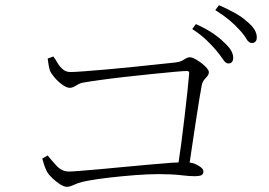

<svg xmlns="http://www.w3.org/2000/svg" viewBox="-20 -792 1040 741"><path d="M238 -71Q227 -71 211.5 -81Q196 -91 182 -104.5Q168 -118 162 -128Q156 -139 150.5 -155.5Q145 -172 143 -180L164 -192Q179 -173 199 -151.5Q219 -130 247 -130Q257 -130 288.5 -132.5Q320 -135 365.5 -139Q411 -143 461.5 -148Q512 -153 559.5 -157Q607 -161 644 -164Q658 -164 669 -165Q674 -198 679 -234Q686 -289 692.5 -343Q699 -397 703.5 -440.5Q708 -484 710 -508Q711 -513 708 -516Q706 -518 701 -518Q688 -518 650.5 -514.5Q613 -511 563 -506Q513 -501 460.5 -495Q408 -489 365 -483Q322 -477 300 -473Q288 -471 274 -462Q260 -453 249 -453Q237 -453 220 -465.5Q203 -478 190 -493.5Q177 -509 173 -519Q170 -527 167.5 -542Q165 -557 164 -566L186 -574Q194 -563 202.5 -548.5Q211 -534 223 -524Q235 -514 252 -514Q267 -514 306.5 -517Q346 -520 397.5 -524.5Q449 -529 501.5 -534.5Q554 -540 596.5 -544.5Q639 -549 658 -551Q674 -553 683 -558Q692 -563 698.5 -567Q705 -571 712 -571Q721 -571 733 -564.5Q745 -558 757.5 -548.5Q770 -539 778 -529.5Q786 -520 786 -514Q786 -505 780.5 -498.5Q775 -492 768.5 -484.5Q762 -477 759 -465Q756 -449 750 -414Q744 -379 737 -331.5Q730 -284 722 -232Q717 -198 712 -165Q720 -163 729 -161Q744 -155 754.5 -147Q765 -139 765 -130Q765 -120 757.5 -116Q750 -112 730 -112Q709 -112 677 -116Q645 -120 591 -120Q551 -120 500 -116Q449 -112 401.5 -106.5Q354 -101 322 -95Q294 -90 279.5 -84.5Q265 -79 256.5 -75Q248 -71 238 -71ZM861 -547Q851 -547 840.5 -563Q830 -579 814 -598Q798 -617 776 -638Q754 -659 722 -680L736 -699Q774 -682 800 -664.5Q826 -647 843 -630Q863 -612 871.5 -597.5Q880 -583 880 -569Q880 -558 875 -552.5Q870 -547 861 -547ZM952 -626Q940 -626 930.5 -642.5Q921 -659 904 -677Q886 -697 865 -714.5Q844 -732 811 -753L825 -772Q862 -756 889 -740.5Q916 -725 932 -710Q953 -693 962 -678Q971 -663 971 -648Q971 -637 966 -631.5Q961 -626 952 -626Z"/></svg>

Font: Noto Serif HK ExtraLight ExtraLight
Style: Regular
Weight: 250
Version: Version 2.003-H1;hotconv 1.1.1;makeotfexe 2.6.0